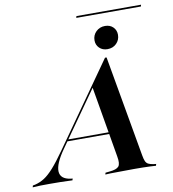

<svg xmlns="http://www.w3.org/2000/svg" viewBox="-166 -892 876 970"><g transform="rotate(-10 272.5 -406.5)"><path d="M416.9 -621.8Q391.9 -621.8 375.8 -637.5Q359.7 -653.2 359.7 -676.6Q359.7 -703.2 378.2 -721.4Q396.8 -739.5 424.2 -739.5Q450 -739.5 465.7 -723.8Q481.5 -708.1 481.5 -684.7Q481.5 -658.1 463.3 -639.9Q445.2 -621.8 416.9 -621.8ZM111.3 -162.9Q63.7 -95.2 65.7 -56Q67.7 -16.9 120.2 -9.7L129.8 -8.9L127.4 0Q95.2 -1.6 66.9 -2Q38.7 -2.4 10.5 -2.4Q-16.1 -2.4 -36.3 -2Q-56.5 -1.6 -76.6 0L-74.2 -8.9L-62.1 -11.3Q-36.3 -17.7 -14.1 -31.9Q8.1 -46 34.3 -75.4Q60.5 -104.8 97.6 -157.3L396.8 -581.5H404.8L496 -63.7Q499.2 -44.4 504 -33.1Q508.9 -21.8 518.5 -16.9Q528.2 -12.1 543.5 -9.7L558.1 -8.1L555.6 0.8Q545.2 0 528.6 -0.8Q512.1 -1.6 492.3 -2Q472.6 -2.4 450 -2.4H446.8H443.5Q420.2 -2.4 398.4 -2Q376.6 -1.6 357.7 -1.6Q338.7 -1.6 323.4 -1.2Q308.1 -0.8 296 0L298.4 -8.9L320.2 -11.3Q355.6 -14.5 366.9 -27.8Q378.2 -41.1 371 -79.8L308.1 -447.6L324.2 -464.5ZM132.3 -198.4 137.9 -207.3H389.5L390.3 -198.4ZM288.7 -804.8 291.1 -813.7H622.6L620.2 -804.8Z"/></g></svg>

Font: Playfair 144pt
Style: Bold Italic
Weight: 700
Italic angle: -15.6°
Designer: Claus Eggers Sørensen
Foundry: Claus Eggers Sørensen
Version: Version 2.203